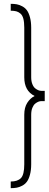

<svg xmlns="http://www.w3.org/2000/svg" viewBox="-20 -770 254 1004"><path d="M143.1 88.9Q143.1 120.1 136.7 143.6Q130.4 167 120.6 180.2Q110.8 193.4 95.9 201.2Q81.1 209 67.4 211.4Q53.7 213.9 36.1 213.9V179.2Q71.8 179.2 89.4 161.4Q106.9 143.6 106.9 88.9V-169.9Q106.9 -208 122.6 -232.4Q138.2 -256.8 161.1 -268.1Q106.9 -294.4 106.9 -366.2V-625Q106.9 -653.8 102.1 -672.1Q97.2 -690.4 86.7 -699.2Q76.2 -708 64.9 -710.9Q53.7 -713.9 36.1 -713.9V-750Q53.7 -750 67.4 -747.6Q81.1 -745.1 95.9 -737.3Q110.8 -729.5 120.6 -716.3Q130.4 -703.1 136.7 -679.7Q143.1 -656.2 143.1 -625V-366.2Q143.1 -345.2 149.2 -330.1Q155.3 -314.9 164.3 -307.9Q173.3 -300.8 181.2 -297.9Q189 -294.9 195.8 -294.9H213.9V-241.2H195.8Q189 -241.2 181.2 -238.3Q173.3 -235.4 164.3 -228.3Q155.3 -221.2 149.2 -206.1Q143.1 -190.9 143.1 -169.9Z"/></svg>

Font: Rawengulk
Style: Regular
Weight: 400
Version: Version 0.92